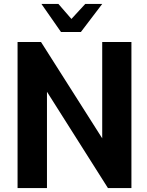

<svg xmlns="http://www.w3.org/2000/svg" viewBox="-20 -953 744 973"><path d="M69 -740H188L498 -252V-740H646V0H527L218 -488V0H69ZM190 -933H276L342 -857L412 -933H498L390 -791H289Z"/></svg>

Font: Exo
Style: Bold
Weight: 700
Designer: Natanael Gama
Foundry: Natanael Gama
Version: Version 1.500; ttfautohint (v1.6)